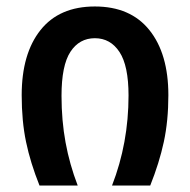

<svg xmlns="http://www.w3.org/2000/svg" viewBox="-20 -573 586 593"><path d="M102 0Q74 -70 60.5 -134.5Q47 -199 47 -279Q47 -407 105 -480Q163 -553 273 -553Q383 -553 441.5 -480Q500 -407 500 -279Q500 -200 486 -135Q472 -70 444 0H326Q377 -131 377 -278Q377 -370 349 -412.5Q321 -455 273 -455Q225 -455 197.5 -413Q170 -371 170 -277Q170 -201 182.5 -133Q195 -65 220 0Z"/></svg>

Font: Noto Sans Georgian SemiCondensed SemiBold
Style: Regular
Weight: 600
Width: 4
Designer: Monotype Design Team, Akaki Razmadze
Foundry: Google LLC
Version: Version 2.005; ttfautohint (v1.8.4.7-5d5b)